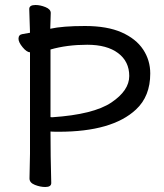

<svg xmlns="http://www.w3.org/2000/svg" viewBox="-20 -731 658 768"><path d="M189 -262Q354 -273 425.5 -321Q497 -369 497 -427Q497 -485 452.5 -518.5Q408 -552 329 -552Q248 -552 182 -533V-263Q182 -262 189 -262ZM161 17Q141 17 119.5 8.5Q98 0 98 -17L100 -116V-522Q87 -522 70.5 -542Q54 -562 54 -576Q54 -592 69 -594.5Q84 -597 100 -600L97 -695Q97 -711 122 -711Q141 -711 162 -702.5Q183 -694 183 -679L181 -616Q230 -627 320 -627Q409 -627 466.5 -601.5Q524 -576 552.5 -533Q581 -490 581 -437Q581 -346 524 -293Q429 -204 215 -204Q185 -204 182 -205Q182 -107 185 1Q185 17 161 17Z"/></svg>

Font: LXGW WenKai Lite
Style: Bold
Weight: 700
Designer: LXGW / Fontworks Inc.
Foundry: LXGW / Fontworks Inc.
Version: Version 1.330;April 28, 2024